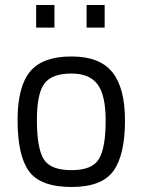

<svg xmlns="http://www.w3.org/2000/svg" viewBox="-20 -735 568 765"><path d="M265 -510Q377 -510 427.5 -447.5Q478 -385 478 -255Q478 -118 432 -54Q386 10 265 10Q142 10 96 -52Q50 -114 50 -257Q50 -389 99.5 -449.5Q149 -510 265 -510ZM265 -57Q348 -57 374.5 -102Q401 -147 401 -255Q401 -355 369 -398.5Q337 -442 265 -442Q186 -442 156.5 -401.5Q127 -361 127 -257Q127 -145 154 -101Q181 -57 265 -57ZM124 -625V-715H197V-625ZM325 -625V-715H397V-625Z"/></svg>

Font: TitilliumText22L Rg
Style: Regular
Weight: 400
Designer: Campivisivi
Foundry: Campivisivi
Version: 1.000